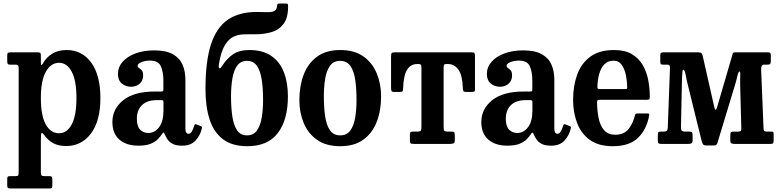

<svg xmlns="http://www.w3.org/2000/svg" viewBox="-20 -817 4436 1090"><path d="M21 -472V-502Q21 -514.5 25.5 -517.2Q30 -520 41.5 -520H192.5Q203.5 -520 207.8 -517Q212 -514 212 -502.5V-465Q212 -448.5 215 -447.8Q218 -447 223.5 -456.5Q243 -492 277.2 -512.5Q311.5 -533 358 -533Q446 -533 498 -461.5Q550 -390 550 -260.5Q550 -130.5 496.5 -59.2Q443 12 355 12Q311.5 12 282 -4.2Q252.5 -20.5 232 -49Q221 -64.5 216.5 -62Q212 -59.5 212 -20.5V159Q212 174.5 215.8 178.8Q219.5 183 233.5 183H259.5Q270.5 183 273.8 186.2Q277 189.5 277 201V236Q277 248 274 250.5Q271 253 259 253H38.5Q27 253 24 248.8Q21 244.5 21 234V200.5Q21 190.5 23.5 186.8Q26 183 36 183H67.5Q80.5 183 83.2 178.5Q86 174 86 159V-429Q86 -443.5 81.5 -446.8Q77 -450 67 -450H36.5Q26.5 -450 23.8 -454.2Q21 -458.5 21 -472ZM212 -260.5Q212 -160.5 239.8 -110.5Q267.5 -60.5 315.5 -60.5Q360 -60.5 387 -110.5Q414 -160.5 414 -260.5Q414 -360 387 -410.2Q360 -460.5 315.5 -460.5Q269 -460.5 240.5 -410.2Q212 -360 212 -260.5Z M618 -124Q618 -199 679.8 -248.2Q741.5 -297.5 860 -297.5H894.5Q903 -297.5 905.2 -299.5Q907.5 -301.5 907.5 -310.5V-362Q907.5 -408.5 893.2 -440.8Q879 -473 831 -473Q804.5 -473 783 -464.2Q761.5 -455.5 761.5 -443.5Q761.5 -435.5 769.2 -430.8Q777 -426 784.8 -417.5Q792.5 -409 792.5 -388.5Q792.5 -359.5 773 -342Q753.5 -324.5 723.5 -324.5Q693.5 -324.5 671.5 -343Q649.5 -361.5 649.5 -397Q649.5 -435.5 675.8 -465.8Q702 -496 748.5 -513.5Q795 -531 856 -531Q923 -531 961.8 -509Q1000.5 -487 1016.5 -449.5Q1032.5 -412 1032.5 -364.5V-87.5Q1032.5 -57.5 1051 -57.5Q1069.5 -57.5 1083 -105Q1085.5 -114 1095 -111L1122 -100Q1128.5 -97.5 1126 -88Q1117 -48.5 1090.2 -19.2Q1063.5 10 1015 10H1014.5Q980 10 960.5 -0.2Q941 -10.5 931.2 -25.5Q921.5 -40.5 915.5 -54Q912 -63.5 908.5 -64.2Q905 -65 899 -55Q891 -42.5 876.5 -27.2Q862 -12 835.8 -1Q809.5 10 766 10Q697 10 657.5 -24.8Q618 -59.5 618 -124ZM757 -142Q757 -99 776 -80.5Q795 -62 821.5 -62Q858 -62 883 -94.8Q908 -127.5 908 -188V-237.5Q908 -248.5 898.5 -248.5H869Q815 -248.5 786 -220.2Q757 -192 757 -142Z M1615.5 -782.5Q1616 -716.5 1590.2 -682Q1564.5 -647.5 1522.2 -635Q1480 -622.5 1432.5 -622.5Q1400.5 -622.5 1368.5 -622.2Q1336.5 -622 1308.2 -609.8Q1280 -597.5 1258 -562.8Q1236 -528 1224 -459.5Q1219.5 -435.5 1224.5 -430Q1229.5 -424.5 1243.5 -446Q1267 -483.5 1302.2 -508.2Q1337.5 -533 1395.5 -533Q1471 -533 1519.5 -500Q1568 -467 1591.2 -408Q1614.5 -349 1614.5 -270Q1614.5 -137 1557.5 -62Q1500.5 13 1384 13Q1298.5 13 1246.2 -26.2Q1194 -65.5 1170.2 -138.2Q1146.5 -211 1146.5 -311.5Q1146.5 -469.5 1178 -565.8Q1209.5 -662 1273.8 -705.5Q1338 -749 1436 -749Q1469 -749 1494.8 -748Q1520.5 -747 1535.8 -753.8Q1551 -760.5 1553 -783.5Q1554 -792 1555.5 -794.5Q1557 -797 1567 -797H1602.5Q1611 -797 1613.2 -794.2Q1615.5 -791.5 1615.5 -782.5ZM1291.5 -270Q1291.5 -206 1299 -156Q1306.5 -106 1326 -77.2Q1345.5 -48.5 1382.5 -48.5Q1419 -48.5 1438.8 -76.5Q1458.5 -104.5 1466 -150.2Q1473.5 -196 1473.5 -250Q1473.5 -314 1466 -364Q1458.5 -414 1438.8 -442.8Q1419 -471.5 1382.5 -471.5Q1345.5 -471.5 1326 -443.5Q1306.5 -415.5 1299 -369.8Q1291.5 -324 1291.5 -270Z M1679.5 -248.5Q1679.5 -328.5 1704 -393Q1728.5 -457.5 1779.8 -495.2Q1831 -533 1911.5 -533Q1992 -533 2043.2 -496.5Q2094.5 -460 2119 -400Q2143.5 -340 2143.5 -270Q2143.5 -190 2119 -126Q2094.5 -62 2043.2 -24.5Q1992 13 1911.5 13Q1831 13 1779.8 -23.2Q1728.5 -59.5 1704 -119Q1679.5 -178.5 1679.5 -248.5ZM1818.5 -270Q1818.5 -207.5 1825.8 -157.2Q1833 -107 1853 -77.8Q1873 -48.5 1911.5 -48.5Q1949.5 -48.5 1969.5 -77Q1989.5 -105.5 1996.8 -151.5Q2004 -197.5 2004 -250Q2004 -313 1996.8 -363Q1989.5 -413 1969.5 -442.2Q1949.5 -471.5 1911.5 -471.5Q1873 -471.5 1853 -443Q1833 -414.5 1825.8 -368.8Q1818.5 -323 1818.5 -270Z M2307 -20.5V-52.5Q2307 -64.5 2311.5 -67.2Q2316 -70 2327.5 -70H2349.5Q2364.5 -70 2368.5 -74.5Q2372.5 -79 2372.5 -97.5V-431Q2372.5 -445.5 2369.2 -449.5Q2366 -453.5 2356.5 -453.5H2348.5Q2311 -453.5 2291 -421Q2271 -388.5 2268.5 -315.5Q2268.5 -304 2265.5 -299.5Q2262.5 -295 2249.5 -295H2217Q2204 -295 2202 -302.2Q2200 -309.5 2200 -320.5V-493.5Q2200 -511 2203.5 -515.5Q2207 -520 2224 -520H2655.5Q2670.5 -520 2673.5 -515.8Q2676.5 -511.5 2676.5 -496.5V-310.5Q2676.5 -299.5 2672.8 -297.2Q2669 -295 2657.5 -295H2627Q2613 -295 2610.5 -300.8Q2608 -306.5 2607.5 -318.5Q2605 -390 2582.2 -421.8Q2559.5 -453.5 2523 -453.5H2513Q2504 -453.5 2501.2 -449.5Q2498.5 -445.5 2498.5 -432V-98.5Q2498.5 -79.5 2502 -74.8Q2505.5 -70 2520.5 -70H2542.5Q2556.5 -70 2559.2 -65.5Q2562 -61 2562 -45.5V-21Q2562 -6 2554.2 -3Q2546.5 0 2533 0H2330Q2315.5 0 2311.2 -3.2Q2307 -6.5 2307 -20.5Z M2712.5 -124Q2712.5 -199 2774.2 -248.2Q2836 -297.5 2954.5 -297.5H2989Q2997.5 -297.5 2999.8 -299.5Q3002 -301.5 3002 -310.5V-362Q3002 -408.5 2987.8 -440.8Q2973.5 -473 2925.5 -473Q2899 -473 2877.5 -464.2Q2856 -455.5 2856 -443.5Q2856 -435.5 2863.8 -430.8Q2871.5 -426 2879.2 -417.5Q2887 -409 2887 -388.5Q2887 -359.5 2867.5 -342Q2848 -324.5 2818 -324.5Q2788 -324.5 2766 -343Q2744 -361.5 2744 -397Q2744 -435.5 2770.2 -465.8Q2796.5 -496 2843 -513.5Q2889.5 -531 2950.5 -531Q3017.5 -531 3056.2 -509Q3095 -487 3111 -449.5Q3127 -412 3127 -364.5V-87.5Q3127 -57.5 3145.5 -57.5Q3164 -57.5 3177.5 -105Q3180 -114 3189.5 -111L3216.5 -100Q3223 -97.5 3220.5 -88Q3211.5 -48.5 3184.8 -19.2Q3158 10 3109.5 10H3109Q3074.5 10 3055 -0.2Q3035.5 -10.5 3025.8 -25.5Q3016 -40.5 3010 -54Q3006.5 -63.5 3003 -64.2Q2999.5 -65 2993.5 -55Q2985.5 -42.5 2971 -27.2Q2956.5 -12 2930.2 -1Q2904 10 2860.5 10Q2791.5 10 2752 -24.8Q2712.5 -59.5 2712.5 -124ZM2851.5 -142Q2851.5 -99 2870.5 -80.5Q2889.5 -62 2916 -62Q2952.5 -62 2977.5 -94.8Q3002.5 -127.5 3002.5 -188V-237.5Q3002.5 -248.5 2993 -248.5H2963.5Q2909.5 -248.5 2880.5 -220.2Q2851.5 -192 2851.5 -142Z M3233.5 -250Q3233.5 -330 3257 -394Q3280.5 -458 3331.8 -495.5Q3383 -533 3466 -533Q3528 -533 3567.8 -509.2Q3607.5 -485.5 3629.8 -446.2Q3652 -407 3660.5 -359.8Q3669 -312.5 3669 -266.5Q3669 -256 3665.8 -253.2Q3662.5 -250.5 3651.5 -250.5H3384.5Q3375.5 -250.5 3372.5 -247.5Q3369.5 -244.5 3369.5 -236Q3370 -186.5 3378.8 -144.8Q3387.5 -103 3410 -77.5Q3432.5 -52 3473 -52Q3521.5 -52 3547.2 -83.2Q3573 -114.5 3584.5 -161Q3585.5 -166.5 3588.2 -169.8Q3591 -173 3599 -173H3654.5Q3662.5 -173 3664.5 -170.5Q3666.5 -168 3665.5 -162Q3651.5 -83.5 3602.8 -35.2Q3554 13 3459 13Q3377 13 3327.5 -23.5Q3278 -60 3255.8 -120Q3233.5 -180 3233.5 -250ZM3385.5 -311.5H3526.5Q3536.5 -311.5 3538.5 -313Q3540.5 -314.5 3540.5 -321Q3540.5 -352.5 3533.8 -387.8Q3527 -423 3510.2 -447.8Q3493.5 -472.5 3463 -472.5Q3430 -472.5 3410 -450.8Q3390 -429 3381.2 -395.2Q3372.5 -361.5 3371.5 -326Q3371.5 -317.5 3373.2 -314.5Q3375 -311.5 3385.5 -311.5Z M3768 -450H3745.5Q3735 -450 3731.8 -452.8Q3728.5 -455.5 3728.5 -465V-503Q3728.5 -515 3733.5 -517.5Q3738.5 -520 3749.5 -520H3942Q3958.5 -520 3963 -514.5Q3967.5 -509 3970 -497L4031 -227Q4034 -212 4036.5 -202.8Q4039 -193.5 4043 -193.5Q4047.5 -193.5 4053.5 -217L4137 -503Q4139.5 -513.5 4142.2 -516.8Q4145 -520 4158.5 -520H4338Q4349 -520 4352.5 -516.8Q4356 -513.5 4356 -502V-475Q4356 -459 4352.8 -454.5Q4349.5 -450 4337.5 -450H4318.5Q4300.5 -450 4301 -423L4314.5 -91Q4315 -78.5 4318 -74.2Q4321 -70 4331.5 -70H4353Q4367.5 -70 4369.8 -67.8Q4372 -65.5 4372 -51V-21Q4372 -8.5 4369.2 -4.2Q4366.5 0 4354 0H4150Q4138.5 0 4132.2 -3.2Q4126 -6.5 4126 -19V-46Q4126 -60.5 4128.8 -65.2Q4131.5 -70 4146 -70H4171.5Q4183.5 -70 4186.2 -74.5Q4189 -79 4188.5 -91L4182 -332Q4181.5 -345 4182 -363.8Q4182.5 -382.5 4182.5 -396.8Q4182.5 -411 4179.5 -411Q4171.5 -411 4166.5 -387.5Q4161.5 -364 4155 -342.5L4054 -9Q4051.5 0.5 4047.2 4.8Q4043 9 4030 9H3993.5Q3975.5 9 3970.8 2Q3966 -5 3963 -18L3879.5 -357Q3877 -367.5 3874.5 -382.5Q3872 -397.5 3868.5 -409.2Q3865 -421 3858.5 -421Q3856 -421 3854.5 -411.8Q3853 -402.5 3852 -379L3846 -102.5Q3845 -82 3849.8 -76Q3854.5 -70 3869.5 -70H3890Q3903.5 -70 3907.8 -66.5Q3912 -63 3912 -48V-20Q3912 -7 3905.8 -3.5Q3899.5 0 3886 0H3736.5Q3723 0 3718.8 -3.2Q3714.5 -6.5 3714.5 -20V-49Q3714.5 -63 3718 -66.5Q3721.5 -70 3733 -70H3750.5Q3762 -70 3766.2 -75.5Q3770.5 -81 3771 -92L3783.5 -430Q3784 -440 3781.2 -445Q3778.5 -450 3768 -450Z"/></svg>

Font: Besley* Narrow Semi
Style: Regular
Weight: 600
Width: 4
Designer: Owen Earl
Foundry: indestructible type*
Version: Version 3.000; ttfautohint (v1.8.3)